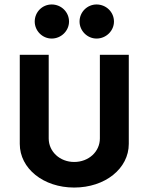

<svg xmlns="http://www.w3.org/2000/svg" viewBox="-20 -844 675 872"><path d="M214.8 -668.9C257.8 -668.9 293.5 -704.1 293.5 -746.1C293.5 -789.6 257.8 -823.7 214.8 -823.7C172.4 -823.7 137.7 -789.6 137.7 -746.1C137.7 -704.1 172.4 -668.9 214.8 -668.9ZM418.5 -668.9C461.9 -668.9 497.6 -704.1 497.6 -746.1C497.6 -789.6 461.9 -823.7 418.5 -823.7C376.5 -823.7 341.3 -789.6 341.3 -746.1C341.3 -704.1 376.5 -668.9 418.5 -668.9ZM316.9 7.8C457.5 7.8 564.9 -78.6 564.9 -190.4V-595.2H433.6V-215.3C433.6 -155.3 382.8 -108.4 316.9 -108.4C252 -108.4 201.2 -155.3 201.2 -215.3V-595.2H69.8V-190.4C69.8 -78.6 177.2 7.8 316.9 7.8Z"/></svg>

Font: Now ExtraBold
Style: Regular
Weight: 800
Designer: Alfredo Marco Pradil
Foundry: Alfredo Marco Pradil
Version: Version 1.200;hotconv 1.0.109;makeotfexe 2.5.65596